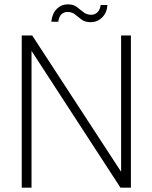

<svg xmlns="http://www.w3.org/2000/svg" viewBox="-20 -863 701 883"><path d="M80 0V-700H128L537 -73V-700H582V0H534L125 -629V0ZM397 -761Q371 -761 355 -773Q339 -785 325 -796.5Q311 -808 290 -808Q274 -808 262.5 -797Q251 -786 248 -763H216Q220 -801 241 -822Q262 -843 292 -843Q317 -843 332.5 -831.5Q348 -820 363 -807.5Q378 -795 400 -795Q416 -795 428 -806.5Q440 -818 443 -840H474Q472 -805 450 -783Q428 -761 397 -761Z"/></svg>

Font: DM Sans 11pt ExtraLight
Style: Regular
Weight: 250
Version: Version 4.004;gftools[0.9.30]